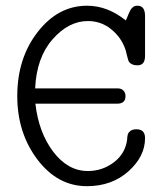

<svg xmlns="http://www.w3.org/2000/svg" viewBox="-20 -639 565 667"><path d="M40 -305.2Q40 -437 111.1 -528.1Q182.1 -619.1 282.2 -619.1Q354 -619.1 417 -567.9Q418.9 -571.8 421.9 -578.9Q424.8 -585.9 425.8 -588.4Q426.8 -590.8 429.4 -596.4Q432.1 -602.1 433.1 -604Q434.1 -606 436.5 -608.9Q439 -611.8 440.9 -613.5Q442.9 -615.2 445.6 -616.7Q448.2 -618.2 451.2 -618.7Q454.1 -619.1 458 -619.1Q483.9 -619.1 483.9 -583V-444.8Q483.9 -411.6 457 -412.1Q438 -412.1 428.2 -423.8Q425.3 -428.7 421.6 -444.3Q418 -460 415 -469.2Q400.9 -509.3 366 -537.6Q331.1 -565.9 285.2 -565.9Q218.3 -565.9 162.6 -502.4Q106.9 -439 102.1 -332H388.2Q401.4 -332 408.7 -324.5Q416 -316.9 416 -305.2Q416 -279.3 388.2 -278.8H103Q114.3 -178.7 165 -111.8Q215.8 -44.9 285.2 -44.9Q335.9 -44.9 376 -75.4Q416 -106 421.9 -155.8V-160.2Q422.9 -165 422.9 -167Q422.9 -168.9 424.3 -172.9Q425.8 -176.8 428 -179.4Q430.2 -182.1 433.6 -184.6Q437 -187 441.9 -188.5Q446.8 -189.9 454.1 -189.9Q483.9 -189.9 483.9 -159.2Q483.9 -95.2 426 -43.7Q368.2 7.8 282.2 7.8Q180.2 7.8 110.1 -84.7Q40 -177.2 40 -305.2Z"/></svg>

Font: CMU Typewriter Text
Style: Light
Weight: 200
Version: Version 0.7.0